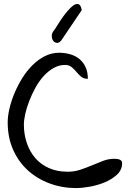

<svg xmlns="http://www.w3.org/2000/svg" viewBox="-20 -963 668 985"><path d="M19.5 -335Q19.5 -368.2 28.8 -407.2Q38.1 -446.3 54.7 -485.8Q71.3 -525.4 94.7 -563Q118.2 -600.6 147.5 -629.4Q176.8 -658.2 210.9 -675.3Q245.1 -692.4 283.2 -692.4Q314.5 -692.4 341.8 -684.1Q369.1 -675.8 388.7 -659.2Q408.2 -642.6 419.4 -617.7Q430.7 -592.8 430.7 -558.6Q409.2 -558.6 396 -569.8Q382.8 -581.1 371.6 -594.7Q360.4 -608.4 347.2 -619.1Q334 -629.9 313.5 -629.9Q283.2 -629.9 255.4 -614.3Q227.5 -598.6 203.6 -572.3Q179.7 -545.9 161.6 -512.7Q143.6 -479.5 130.4 -445.8Q117.2 -412.1 109.9 -379.9Q102.5 -347.7 102.5 -324.2Q102.5 -273.4 117.7 -229Q132.8 -184.6 161.1 -151.9Q189.5 -119.1 231.4 -100.6Q273.4 -82 327.1 -82Q361.3 -82 392.1 -92.3Q422.9 -102.5 451.7 -114.7Q480.5 -127 508.8 -137.7Q537.1 -148.4 565.4 -148.4Q569.3 -148.4 576.7 -147.9Q584 -147.5 590.3 -145.5Q596.7 -143.6 601.6 -139.2Q606.4 -134.8 606.4 -126Q606.4 -90.8 579.6 -66.4Q552.7 -42 515.6 -26.9Q478.5 -11.7 438.5 -4.9Q398.4 2 373 2Q298.8 2 234.4 -22Q169.9 -45.9 122.1 -89.8Q74.2 -133.8 46.9 -195.8Q19.5 -257.8 19.5 -335ZM399.4 -911.1 293.9 -754.9Q282.2 -741.2 270.5 -743.2Q258.8 -745.1 252.4 -754.4Q246.1 -763.7 245.6 -777.8Q245.1 -792 255.9 -805.7Q258.8 -808.6 262.2 -814Q265.6 -819.3 266.6 -821.3Q276.4 -836.9 289.1 -856.4Q301.8 -876 315.4 -893.1Q329.1 -910.2 342.3 -923.3Q355.5 -936.5 367.2 -940.9Q378.9 -945.3 387.2 -939Q395.5 -932.6 399.4 -911.1Z"/></svg>

Font: Gloria Hallelujah
Style: Regular
Weight: 400
Designer: Kimberly Geswein
Foundry: Kimberly Geswein
Version: Version 1.004 2010